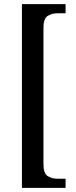

<svg xmlns="http://www.w3.org/2000/svg" viewBox="-20 -780 369 928"><path d="M86 128V-760H297V-716H261Q232 -716 211 -703.5Q190 -691 190 -644V12Q190 59 211 71.5Q232 84 261 84H297V128Z"/></svg>

Font: Noto Serif Lao Condensed Medium
Style: Regular
Weight: 500
Width: 3
Designer: Monotype Design Team
Foundry: Monotype Imaging Inc.
Version: Version 2.003; ttfautohint (v1.8.4.7-5d5b)